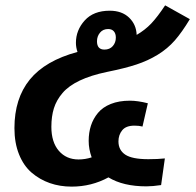

<svg xmlns="http://www.w3.org/2000/svg" viewBox="-20 -693 735 721"><path d="M381.8 -422.9Q320.8 -410.2 279.3 -390.4Q237.8 -370.6 214.8 -343.8Q191.9 -316.9 182.4 -286.4Q172.9 -255.9 172.9 -216.8Q172.9 -159.2 200.9 -126.7Q229 -94.2 274.9 -94.2Q299.8 -94.2 324.2 -102.1Q313 -133.3 313 -164.1Q313 -194.8 321.5 -221.2Q330.1 -247.6 347.9 -269Q365.7 -290.5 396.2 -302.7Q426.8 -314.9 467.8 -314.9Q497.1 -314.9 535.2 -305.2L515.1 -217.8Q502.9 -221.2 484.9 -221.2Q453.1 -221.2 439 -203.9Q424.8 -186.5 424.8 -162.1Q424.8 -129.4 450.4 -112.3Q476.1 -95.2 537.1 -95.2Q573.2 -95.2 599.1 -98.1L585 2Q553.2 6.8 529.8 6.8Q442.4 6.8 387.2 -26.9Q323.7 7.8 249 7.8Q205.1 7.8 167.2 -5.4Q129.4 -18.6 99.1 -44.4Q68.8 -70.3 51.5 -113.3Q34.2 -156.2 34.2 -211.9Q34.2 -323.2 92 -394.3Q149.9 -465.3 271 -498Q265.1 -515.1 265.1 -532.2Q265.1 -579.6 298.1 -616.2Q331.1 -652.8 392.1 -652.8Q437.5 -652.8 464.6 -627Q491.7 -601.1 493.2 -562Q524.4 -580.1 547.9 -604.7Q571.3 -629.4 600.1 -672.9L692.9 -621.1Q663.6 -572.3 636.5 -541.3Q609.4 -510.3 572.3 -487.5Q535.2 -464.8 492.2 -450.7Q449.2 -436.5 381.8 -422.9ZM386.2 -584Q366.7 -584 355.5 -570.3Q344.2 -556.6 344.2 -538.1Q344.2 -506.8 372.1 -506.8Q392.1 -506.8 403.6 -520Q415 -533.2 415 -551.8Q415 -566.9 407.5 -575.4Q399.9 -584 386.2 -584Z"/></svg>

Font: FiraGO SemiBold
Style: Italic
Weight: 600
Italic angle: -8°
Designer: bBox Type GmbH
Foundry: bBox Type GmbH
Version: Version 1.001;PS 001.001;hotconv 1.0.88;makeotf.lib2.5.64775